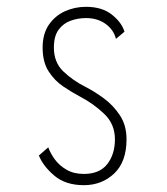

<svg xmlns="http://www.w3.org/2000/svg" viewBox="-20 -532 490 563"><path d="M226 11Q172 11 139 -17.2Q106 -45.5 94 -76L121.5 -100Q127.5 -83 140.5 -65Q153.5 -47 174.8 -34.5Q196 -22 226 -22Q272 -22 294.5 -50.8Q317 -79.5 317 -123.5Q317 -168.5 285.2 -198.5Q253.5 -228.5 216 -248Q191.5 -261 165.8 -278.2Q140 -295.5 122.5 -322.8Q105 -350 105 -392.5Q105 -432.5 123 -459Q141 -485.5 170 -498.8Q199 -512 232 -512Q279.5 -512 308.2 -489Q337 -466 345 -439L320 -418Q313.5 -444.5 289.8 -461.8Q266 -479 232 -479Q208.5 -479 187 -471.2Q165.5 -463.5 151.8 -444.8Q138 -426 138 -392.5Q138 -349 165.8 -322.5Q193.5 -296 231 -277Q256 -264.5 284 -244Q312 -223.5 331.5 -194Q351 -164.5 351 -123.5Q351 -57.5 314.8 -23.2Q278.5 11 226 11Z"/></svg>

Font: Trispace Condensed Thin
Style: Regular
Weight: 100
Width: 3
Designer: Tyler Finck
Foundry: Etcetera Type Company
Version: Version 1.210; ttfautohint (v1.8.3)